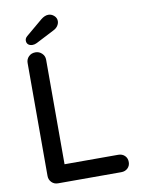

<svg xmlns="http://www.w3.org/2000/svg" viewBox="-96 -947 741 1011"><g transform="rotate(-10 275.0 -441.5)"><path d="M517 -46Q517 -26 503.5 -13Q490 0 469 0H131Q110 0 96.5 -14Q83 -28 83 -48V-652Q83 -672 97 -686Q111 -700 133 -700Q153 -700 167.5 -686Q182 -672 182 -652V-93H469Q490 -93 503.5 -80Q517 -67 517 -46ZM94 -769Q94 -782 106 -792L194 -866Q215 -883 234 -883Q251 -883 264.5 -871Q278 -859 278 -842Q278 -829 270 -817Q262 -805 248 -798L149 -747Q137 -741 126 -741Q111 -741 102.5 -748.5Q94 -756 94 -769Z"/></g></svg>

Font: Quicksand Medium
Style: Regular
Weight: 500
Designer: Andrew Paglinawan
Foundry: Andrew Paglinawan
Version: Version 3.000